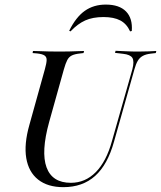

<svg xmlns="http://www.w3.org/2000/svg" viewBox="-20 -789 688 821"><path d="M250.8 11.3Q183.9 11.3 143.1 -21Q102.4 -53.2 92.3 -112.9Q82.3 -172.6 105.6 -254.8L171.8 -492.7Q179 -518.5 179.4 -531.9Q179.8 -545.2 170.6 -551.6Q161.3 -558.1 138.7 -560.5L119.4 -562.1L121 -571Q133.1 -571 150.4 -570.2Q167.7 -569.4 188.7 -569Q209.7 -568.5 234.7 -568.5H233.9H234.7Q257.3 -568.5 277 -569Q296.8 -569.4 312.5 -570.2Q328.2 -571 339.5 -571L337.1 -562.1L323.4 -560.5Q300 -558.1 287.5 -552Q275 -546 267.7 -532.3Q260.5 -518.5 253.2 -492.7L190.3 -267.7Q154.8 -139.5 179 -73.4Q203.2 -7.3 283.1 -7.3Q344.4 -7.3 389.5 -52.8Q434.7 -98.4 458.9 -186.3L546 -492.7Q554.8 -527.4 546 -541.5Q537.1 -555.6 506.5 -558.9L471.8 -562.9L474.2 -571.8Q491.9 -571 518.1 -569.8Q544.4 -568.5 570.2 -568.5Q596 -568.5 615.7 -569.4Q635.5 -570.2 648.4 -571L646 -562.1L625 -559.7Q604 -557.3 590.7 -550Q577.4 -542.7 569.4 -529.4Q561.3 -516.1 554.8 -492.7L467.7 -183.9Q440.3 -84.7 386.7 -36.7Q333.1 11.3 250.8 11.3ZM432.3 -769.4Q490.3 -769.4 519 -739.9Q547.6 -710.5 543.5 -656.5L536.3 -654.8Q521.8 -687.1 494.4 -701.6Q466.9 -716.1 422.6 -716.1Q376.6 -716.1 344.4 -701.6Q312.1 -687.1 281.5 -654.8L275.8 -657.3Q304.8 -716.1 342.7 -742.7Q380.6 -769.4 432.3 -769.4Z"/></svg>

Font: Playfair 144pt SemiCondensed
Style: Italic
Weight: 400
Width: 4
Italic angle: -15.6°
Designer: Claus Eggers Sørensen
Foundry: Claus Eggers Sørensen
Version: Version 2.203